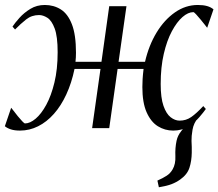

<svg xmlns="http://www.w3.org/2000/svg" viewBox="-32 -528 900 791"><path d="M622.5 243.5 616.5 216Q639 206 654.2 196.2Q669.5 186.5 679 170Q692 148 690.5 115Q689 82 695.5 51.5Q700 30.5 714 13Q728 -4.5 736 -15.5L783.5 -41.5Q766 -21 761.2 6.2Q756.5 33.5 757 52.5Q757.5 65 758 77.5Q758.5 90 758 101.5Q757.5 135 748.5 163Q739.5 191 710.5 211.5Q694.5 223 675.2 230.5Q656 238 622.5 243.5ZM50.5 10Q28 10 12.8 5Q-2.5 0 -12 -8L14 -84Q16 -82 23.8 -71.8Q31.5 -61.5 41.2 -49.5Q51 -37.5 59.5 -28.5Q68 -19.5 71 -19.5Q91.5 -19.5 114.8 -39Q138 -58.5 158.5 -96Q179 -133.5 192.2 -188Q205.5 -242.5 205.5 -313Q205.5 -378 193.2 -410.8Q181 -443.5 163.2 -454.8Q145.5 -466 129 -466Q98.5 -466 75.8 -448Q53 -430 30 -406.5L19.5 -418.5Q29.5 -433.5 48.2 -454.5Q67 -475.5 93.2 -491.5Q119.5 -507.5 152.5 -507.5Q189.5 -507.5 218.5 -489.2Q247.5 -471 264.2 -428Q281 -385 281 -310.5Q281 -301 280.5 -291.5Q280 -282 279 -273.5H386L418 -502.5H489L456.5 -273.5H565.5Q581 -341 613 -393.8Q645 -446.5 688.8 -477Q732.5 -507.5 783 -507.5Q805.5 -507.5 821.2 -503Q837 -498.5 847.5 -489.5L821.5 -413.5Q819.5 -416 811.8 -426Q804 -436 794 -448Q784 -460 775.8 -469Q767.5 -478 764.5 -478Q743 -478 719.8 -457.8Q696.5 -437.5 676 -399.2Q655.5 -361 642.8 -306.2Q630 -251.5 630 -182Q630 -125 641.5 -92Q653 -59 671 -45Q689 -31 708 -31Q734.5 -31 755.8 -45.8Q777 -60.5 805.5 -91L816 -79Q807 -66 788.8 -44.8Q770.5 -23.5 743.8 -6.8Q717 10 681.5 10Q647 10 618.2 -8Q589.5 -26 572 -65.5Q554.5 -105 554.5 -169.5Q554.5 -185 555.5 -202Q556.5 -219 559.5 -244H452.5L418 0H347.5L382 -244H275Q263 -186 241.2 -139Q219.5 -92 190 -58.8Q160.5 -25.5 125 -7.8Q89.5 10 50.5 10Z"/></svg>

Font: Merriweather 144pt Light
Style: Italic
Weight: 300
Italic angle: -7.8°
Version: Version 2.101